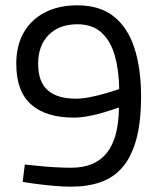

<svg xmlns="http://www.w3.org/2000/svg" viewBox="-20 -690 600 720"><path d="M247 10Q217 10 183 7Q149 4 118 0Q87 -4 65 -8L73 -73Q93 -71 122 -68Q151 -65 184 -63Q217 -61 247 -61Q336 -61 380.5 -116.5Q425 -172 426 -287Q401 -278 371 -269Q341 -260 311.5 -254.5Q282 -249 257 -249Q153 -249 97 -298Q41 -347 41 -451Q41 -519 69 -568Q97 -617 148.5 -643.5Q200 -670 270 -670Q354 -670 406.5 -628.5Q459 -587 484 -510Q509 -433 509 -328Q509 -232 491 -167Q473 -102 439.5 -63Q406 -24 357.5 -7Q309 10 247 10ZM264 -320Q289 -320 319 -326Q349 -332 378 -340.5Q407 -349 427 -356Q426 -427 410.5 -481.5Q395 -536 361 -567.5Q327 -599 270 -599Q202 -599 162.5 -559Q123 -519 123 -451Q123 -383 159 -351.5Q195 -320 264 -320Z"/></svg>

Font: Cairo
Style: Regular
Weight: 400
Designer: Mohamed Gaber, Accademia di Belle Arti di Urbino
Foundry: Kief Type Foundry, Accademia di Belle Arti di Urbino
Version: Version 3.120